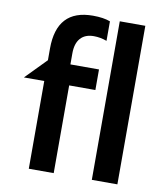

<svg xmlns="http://www.w3.org/2000/svg" viewBox="-83 -805 754 873"><g transform="rotate(10 294.5 -368.0)"><path d="M276 -736Q109 -736 109 -555V-501L15 -405H109V0H224V-405H345V-500H213V-551Q213 -597 234.5 -621Q256 -645 296 -645Q326 -645 356 -634V-724Q325 -736 276 -736ZM518 -732H400V0H518Z"/></g></svg>

Font: Geom Medium
Style: Bold
Weight: 500
Version: Version 1.102